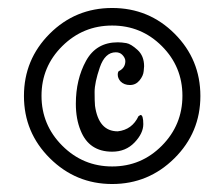

<svg xmlns="http://www.w3.org/2000/svg" viewBox="-20 -434 562 481"><path d="M332 -146 327 -143Q319 -126 306 -116.5Q293 -107 275 -105Q227 -105 218 -169Q217 -180 217 -203.5Q217 -227 230 -265Q243 -303 270 -303Q280 -303 286 -297Q294 -289 294 -281Q294 -265 280 -257Q275 -256 275 -247Q275 -238 282 -230Q291 -221 305.5 -221Q320 -221 329.5 -232.5Q339 -244 340 -256L341 -268Q341 -294 324.5 -309Q308 -324 296.5 -326Q285 -328 275 -328Q221 -328 195.5 -281.5Q170 -235 170 -174Q170 -136 182 -107Q203 -54 261 -54Q295 -54 317 -77Q339 -100 339 -123Q339 -146 332 -146ZM385.5 -318.5Q334 -370 261 -370Q188 -370 136 -318.5Q84 -267 84 -194Q84 -121 136 -69Q188 -17 261 -17Q334 -17 385.5 -69Q437 -121 437 -194Q437 -267 385.5 -318.5ZM261 -414Q353 -414 417.5 -349.5Q482 -285 482 -193.5Q482 -102 417 -37.5Q352 27 261 27Q170 27 105 -37.5Q40 -102 40 -193.5Q40 -285 104.5 -349.5Q169 -414 261 -414Z"/></svg>

Font: Aladin
Style: Regular
Weight: 400
Designer: Angel Koziupa and Alejandro Paul
Foundry: Angel Koziupa and Alejandro Paul
Version: Version 1.000